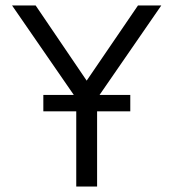

<svg xmlns="http://www.w3.org/2000/svg" viewBox="-20 -680 632 700"><path d="M334 0H258V-274H138V-334H249L24 -660H110L296 -386L483 -660H568L343 -334H455V-274H334Z"/></svg>

Font: Nata Sans
Style: Regular
Weight: 400
Designer: Daniel Uzquiano Cruz
Version: Version 1.001